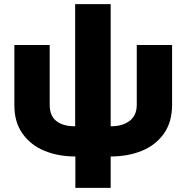

<svg xmlns="http://www.w3.org/2000/svg" viewBox="-20 -750 908 935"><path d="M519 165V12Q602 12 669.5 -15Q737 -42 777.5 -98.5Q818 -155 818 -240V-531H646V-240Q646 -188 611.5 -161.5Q577 -135 519 -135V-730H346V-135Q287 -135 254.5 -160.5Q222 -186 222 -240V-531H50V-236Q50 -154 90.5 -98Q131 -42 198 -15Q265 12 347 12V165Z"/></svg>

Font: Geom ExtraBold
Style: Bold
Weight: 800
Version: Version 1.102